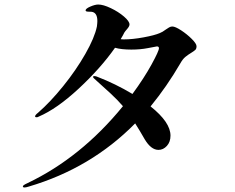

<svg xmlns="http://www.w3.org/2000/svg" viewBox="-20 -817 1040 848"><path d="M848 -613Q848 -602 843 -597Q838 -592 825 -584Q810 -575 798.5 -565.5Q787 -556 777 -538Q717 -435 645 -347Q733 -277 733 -218Q733 -190 717 -172.5Q701 -155 680 -155Q647 -155 619 -202Q598 -239 577 -272Q382 -74 107 7Q95 11 88 11Q81 11 81 6Q81 1 101 -8Q338 -121 523 -348Q500 -375 467.5 -405Q435 -435 397 -469Q391 -474 391 -477Q391 -481 396 -481Q401 -481 407 -479Q490 -447 565 -402Q617 -473 649.5 -532.5Q682 -592 682 -604Q682 -612 673 -612Q666 -611 633 -604.5Q600 -598 560 -598Q516 -598 488 -606Q424 -515 327.5 -425.5Q231 -336 151 -302Q147 -299 141 -299Q135 -299 135 -303Q135 -309 148 -319Q202 -366 259 -436.5Q316 -507 357 -579Q398 -651 408 -700Q410 -716 410 -724Q410 -762 384 -765Q380 -765 369 -765.5Q358 -766 358 -771Q358 -779 379 -788Q400 -797 414 -797Q436 -797 469.5 -781Q503 -765 527.5 -744Q552 -723 552 -709Q552 -701 542 -689.5Q532 -678 529 -673Q525 -664 513 -644Q518 -643 528 -643Q565 -643 614 -652Q663 -661 686 -671Q697 -675 713 -687Q720 -692 727 -696Q734 -700 741 -700Q754 -700 780 -683Q806 -666 827 -645Q848 -624 848 -613Z"/></svg>

Font: Shippori Mincho
Style: Bold
Weight: 700
Designer: FONTDASU
Foundry: FONTDASU / Google Inc. / but / Adobe
Version: Version 3.110; ttfautohint (v1.8.3)